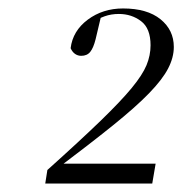

<svg xmlns="http://www.w3.org/2000/svg" viewBox="-20 -860 431 454"><path d="M87 -426 92 -458Q170 -528 218 -574.5Q266 -621 291.5 -652Q317 -683 326.5 -706Q336 -729 336 -753Q336 -793 313.5 -810Q291 -827 261 -827Q243 -827 227.5 -821.5Q212 -816 195 -805L220 -826L206 -767Q201 -747 193.5 -737.5Q186 -728 172 -728Q164 -728 157.5 -732.5Q151 -737 147 -746Q152 -787 187.5 -813.5Q223 -840 271 -840Q328 -840 359.5 -814.5Q391 -789 391 -749Q391 -724 377.5 -698Q364 -672 332.5 -639.5Q301 -607 247 -563.5Q193 -520 112 -459L120 -473H348L340 -426Z"/></svg>

Font: Source Serif 4 60pt
Style: Italic
Weight: 400
Italic angle: -12°
Version: Version 4.004;hotconv 1.0.116;makeotfexe 2.5.65601